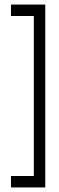

<svg xmlns="http://www.w3.org/2000/svg" viewBox="-20 -795 256 840"><path d="M178 -775V25H28V-25H128V-725H28V-775Z"/></svg>

Font: Beorc Gothic
Style: Regular
Weight: 400
Version: Version 001.001